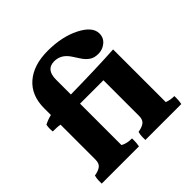

<svg xmlns="http://www.w3.org/2000/svg" viewBox="-182 -922 1039 1039"><g transform="rotate(-45 337.0 -402.5)"><path d="M637 -102Q637 -96 637 -82Q637 -68 633 -45H358Q358 -53 358 -68.5Q358 -84 363 -102Q394 -107 410 -119.5Q426 -132 426 -161V-434H247V-117Q272 -102 313 -102Q313 -96 313 -82Q313 -68 309 -45H24Q24 -53 24 -68.5Q24 -84 29 -102Q60 -107 76 -119.5Q92 -132 92 -161V-428Q74 -432 36 -432Q35 -441 35 -454Q35 -467 38 -482Q65 -496 92 -502V-553Q92 -652 154.5 -706Q217 -760 325.5 -760Q434 -760 512 -720.5Q590 -681 590 -628Q590 -595 565 -574.5Q540 -554 508 -554Q476 -554 456 -568.5Q436 -583 422.5 -604Q409 -625 395 -646Q362 -695 312 -695Q310 -695 308 -695Q247 -694 247 -617V-504Q452 -507 581 -515V-112Q605 -102 637 -102Z"/></g></svg>

Font: Halant
Style: Bold
Weight: 700
Designer: Hitesh Malaviya (Devanagari), Satya Rajpurohit (Latin)
Foundry: Indian Type Foundry
Version: Version 1.101;PS 1.0;hotconv 1.0.78;makeotf.lib2.5.61930; tt